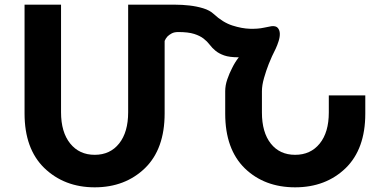

<svg xmlns="http://www.w3.org/2000/svg" viewBox="-20 -793 1652 821"><path d="M1542 -385V-307Q1542 -156 1458 -74Q1373 8 1242 8Q1111 8 1027 -73Q943 -155 943 -307V-403Q943 -428 952 -454Q961 -480 972 -501Q984 -526 1001 -548Q961 -548 938.5 -556Q916 -564 901.5 -576Q887 -588 876.5 -602Q866 -616 850.5 -628Q835 -640 810 -648Q785 -656 742 -656Q725 -656 714 -650Q703 -644 696 -637Q688 -628 684 -618V-308Q684 -156 600 -74Q515 8 385 8Q255 8 169 -75Q85 -157 85 -308V-773H241V-313Q241 -228 280 -179.5Q319 -131 385 -131Q451 -131 489.5 -179.5Q528 -228 528 -313V-773H674Q698 -773 728.5 -773Q759 -773 790 -769.5Q821 -766 849 -757.5Q877 -749 894 -733Q933 -697 973.5 -684Q1014 -671 1048.5 -670Q1083 -669 1108 -674.5Q1133 -680 1141 -681Q1160 -683 1168 -673.5Q1176 -664 1176.5 -649.5Q1177 -635 1171.5 -617.5Q1166 -600 1159 -585Q1142 -552 1129 -519Q1118 -491 1109 -459.5Q1100 -428 1100 -403V-312Q1100 -227 1138 -179Q1176 -131 1242 -131Q1308 -131 1347 -179Q1386 -227 1386 -312V-385Z"/></svg>

Font: Montserrat_am3
Style: Bold
Weight: 700
Designer: Julieta Ulanovsky
Foundry: Julieta Ulanovsky. Armenina letters added by Vahan Hovhannisyan
Version: Version 2.001